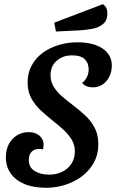

<svg xmlns="http://www.w3.org/2000/svg" viewBox="-20 -884 559 926"><path d="M203 21.7Q141.5 21.7 97.8 3.5Q54.2 -14.7 31.2 -48Q8.3 -81.3 8.3 -124.7Q8.3 -162.2 22.8 -189.2Q37.3 -216.3 62.2 -231.5Q87 -246.7 117.8 -246.7Q140.3 -246.7 156.5 -238.6Q172.7 -230.5 181.4 -217Q190.2 -203.5 190.2 -185Q190.2 -180 189.2 -174Q188.3 -168 187.2 -162.8Q182.5 -165 177 -165.3Q171.5 -165.7 166.8 -165.7Q146.8 -165.7 132.9 -152.6Q119 -139.5 119 -111.8Q119 -76.5 147.4 -59.1Q175.8 -41.7 218 -41.7Q250.3 -41.7 278.2 -54.7Q306.2 -67.7 323.6 -93Q341 -118.3 341 -154.7Q341 -185.7 325.7 -210.7Q310.3 -235.7 286.5 -257.8Q262.7 -279.8 236 -300.8Q205.7 -325 177.7 -350.6Q149.7 -376.2 131.4 -409.1Q113.2 -442 113.2 -485.8Q113.2 -532.3 133 -568.6Q152.8 -604.8 186.3 -629.4Q219.8 -654 263.2 -667Q306.7 -680 353.8 -680Q404.2 -680 441.2 -666.7Q478.2 -653.3 498.8 -628.2Q519.3 -603.2 519.3 -569Q519.3 -537.7 507 -513.7Q494.7 -489.7 474.3 -476.2Q454 -462.7 428.8 -462.7Q409.8 -462.7 396 -468.8Q382.2 -474.8 376.3 -484.7Q388.3 -492.5 398 -510.2Q407.7 -528 407.7 -549Q407.7 -579.7 388.9 -598.3Q370.2 -617 327.3 -617Q282.8 -617 253.2 -590.8Q223.7 -564.7 223.7 -521.2Q223.7 -489.7 239.8 -464.3Q255.8 -439 281.2 -417.4Q306.5 -395.8 333.7 -375.3Q363.7 -352.7 391.5 -326.7Q419.3 -300.7 436.8 -267.3Q454.2 -234 454.2 -189.2Q454.2 -139 432.5 -99.7Q410.8 -60.3 374.3 -33.1Q337.8 -5.8 293.1 7.9Q248.3 21.7 203 21.7ZM249.7 -732 241.7 -774.7 476.2 -863.8Q487.7 -856.3 492.8 -845.4Q497.8 -834.5 497.8 -818.7Q497.8 -785.3 477 -768.2Q456.2 -751 425.7 -745.2Q395.2 -739.5 364.7 -737.7Z"/></svg>

Font: Sansita Swashed Light
Style: Regular
Weight: 300
Designer: Pablo Cosgaya
Foundry: Omnibus-Type
Version: Version 1.003